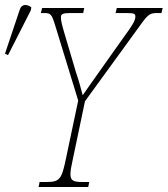

<svg xmlns="http://www.w3.org/2000/svg" viewBox="-92 -746 669 766"><path d="M-60 -526 31 -705 33 -717C17 -729 -5 -732 -13 -708L-72 -532ZM62 0H260L264 -20H235C202 -20 189 -25 189 -51C189 -64 192 -82 198 -108L247 -342L452 -624C498 -688 501 -694 537 -694H552L557 -714H374L369 -694H408C443 -694 448 -692 448 -680C448 -670 446 -658 409 -608L297 -450C276 -420 255 -391 238 -366C231 -393 221 -429 211 -458L163 -620C154 -651 151 -665 151 -677C151 -690 158 -694 189 -694H240L244 -714H76L71 -694H82C111 -694 114 -690 128 -645L220 -345L170 -108C154 -31 145 -20 95 -20H66Z"/></svg>

Font: Noto Serif Condensed Thin
Style: Italic
Weight: 100
Width: 3
Italic angle: -12°
Designer: Monotype Design Team
Foundry: Monotype Imaging Inc.
Version: Version 2.013